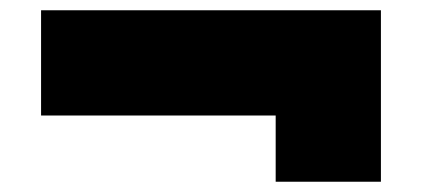

<svg xmlns="http://www.w3.org/2000/svg" viewBox="-20 -506 822 374"><path d="M60 -281V-486H722V-152H517V-281Z"/></svg>

Font: Georama ExtraExtended Black
Style: Regular
Weight: 900
Width: 8
Designer: Jean-Baptiste Levee
Foundry: Production Type
Version: Version 1.000